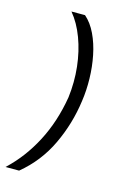

<svg xmlns="http://www.w3.org/2000/svg" viewBox="-145 -756 575 868"><g transform="rotate(15 143.0 -322.0)"><path d="M-28 56Q46.5 -13.5 96.2 -108.8Q146 -204 165.5 -322Q174.5 -394.5 166.8 -465.2Q159 -536 136.2 -596.8Q113.5 -657.5 78 -700H141.5Q172 -673.5 192.5 -630.5Q213 -587.5 223.5 -535.2Q234 -483 235.2 -428Q236.5 -373 229 -322Q214.5 -213 167.5 -113.5Q120.5 -14 35.5 56Z"/></g></svg>

Font: Urbanist Light
Style: Italic
Weight: 300
Italic angle: -8°
Designer: Corey Hu
Foundry: Corey Hu
Version: Version 1.330; ttfautohint (v1.8.4.7-5d5b)